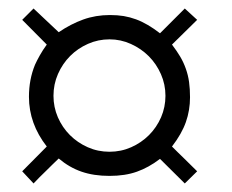

<svg xmlns="http://www.w3.org/2000/svg" viewBox="-20 -555 540 447"><path d="M234.9 -463.4Q208.5 -463.4 184.8 -452.9Q161.1 -442.4 143.3 -424.6Q125.5 -406.7 115 -382.8Q104.5 -358.9 104.5 -332Q104.5 -305.7 114.7 -282Q125 -258.3 142.8 -240.5Q160.6 -222.7 184.3 -212.2Q208 -201.7 234.9 -201.7Q261.7 -201.7 285.4 -212.2Q309.1 -222.7 326.9 -240.5Q344.7 -258.3 355 -282Q365.2 -305.7 365.2 -332Q365.2 -358.4 354.7 -382.3Q344.2 -406.2 326.4 -424.1Q308.6 -441.9 284.9 -452.6Q261.2 -463.4 234.9 -463.4ZM61.5 -404.3Q65.9 -414.1 72.8 -426.3Q79.6 -438.5 88.9 -451.2L31.7 -508.8L58.1 -535.2L116.7 -480Q144.5 -499 173.6 -509.5Q202.6 -520 235.8 -520Q253.4 -520 268.1 -517.6Q282.7 -515.1 296.6 -510Q310.5 -504.9 324.2 -496.8Q337.9 -488.8 352.5 -477.5L410.2 -535.2L439 -508.8L380.4 -451.2Q391.6 -436.5 399.7 -422.9Q407.7 -409.2 412.8 -394.5Q418 -379.9 420.2 -363.8Q422.4 -347.7 422.4 -328.6Q422.4 -298.3 412.8 -271Q403.3 -243.7 380.4 -213.9Q386.2 -208 394 -200.4Q401.9 -192.9 409.7 -185.1Q417.5 -177.2 425.3 -169.7Q433.1 -162.1 439 -156.2L410.2 -127.9L352.5 -185.1Q326.2 -165 298.8 -155.3Q271.5 -145.5 234.9 -145.5Q198.2 -145.5 169.9 -155.3Q141.6 -165 116.7 -186Q110.4 -180.2 102.8 -172.6Q95.2 -165 87.2 -157.2Q79.1 -149.4 71.5 -141.8Q64 -134.3 58.1 -127.9L31.7 -156.2L88.9 -213.9Q47.4 -267.1 47.4 -329.6Q47.4 -370.1 61.5 -404.3Z"/></svg>

Font: Dima Niloofar
Style: Regular
Weight: 400
Designer: R.Balvardi
Foundry: Dima Software Group
Version: Version 3.00;November 13, 2018;FontCreator 11.5.0.2427 64-bi